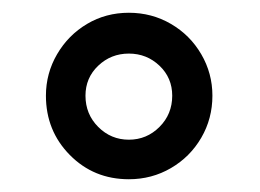

<svg xmlns="http://www.w3.org/2000/svg" viewBox="-20 -662 408 301"><path d="M313 -512Q313 -476 295.5 -446Q278 -416 248 -398.5Q218 -381 182 -381Q127 -381 89.5 -419Q52 -457 52 -512Q52 -547 69.5 -577Q87 -607 116.5 -624.5Q146 -642 182 -642Q218 -642 248 -624.5Q278 -607 295.5 -577Q313 -547 313 -512ZM114 -512Q114 -483 134 -463Q154 -443 182 -443Q210 -443 230 -463Q250 -483 250 -512Q250 -540 230 -559Q210 -578 182 -578Q154 -578 134 -559Q114 -540 114 -512Z"/></svg>

Font: Pragati Narrow
Style: Bold
Weight: 700
Designer: Hector Gatti, Marcela Romero, Pablo Cosgaya and Nicolas Silva
Foundry: Omnibus-Type
Version: Version 1.010; ttfautohint (v1.3)